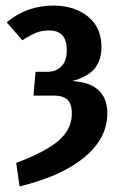

<svg xmlns="http://www.w3.org/2000/svg" viewBox="-20 -563 436 687"><path d="M343 -395Q343 -346 317.5 -316.5Q292 -287 238 -273Q364 -266 364 -157Q364 -69 283 -1Q202 67 50 104L38 20Q144 -20 190.5 -60.5Q237 -101 237 -157Q237 -192 221 -206.5Q205 -221 173 -221H100L107 -306H149Q180 -306 199.5 -325Q219 -344 219 -384Q219 -454 156 -454Q129 -454 108.5 -445.5Q88 -437 60 -419L4 -483Q75 -543 171 -543Q246 -543 294.5 -504Q343 -465 343 -395Z"/></svg>

Font: Fira Sans Compressed Medium
Style: Regular
Weight: 500
Width: 1
Designer: bBox Type GmbH & Carrois Corporate GbR & Edenspiekermann AG
Foundry: bBox Type GmbH & Carrois Corporate GbR & Edenspiekermann AG
Version: Version 4.301